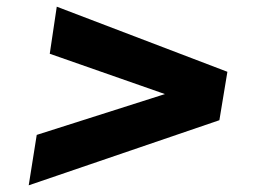

<svg xmlns="http://www.w3.org/2000/svg" viewBox="-20 -574 788 575"><path d="M66 -19 90 -170 492 -298 489 -287 129 -413 150 -554 661 -359 637 -214Z"/></svg>

Font: Nunito Sans 7pt Expanded Black
Style: Italic
Weight: 900
Width: 7
Italic angle: -9°
Designer: Vernon Adams
Foundry: Vernon Adams
Version: Version 3.101;gftools[0.9.27]